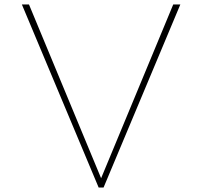

<svg xmlns="http://www.w3.org/2000/svg" viewBox="-20 -845 911 865"><path d="M424.5 0 78.5 -825H110.5L435.5 -42L760.5 -825H792.5L446.5 0Z"/></svg>

Font: Spartan Thin Thin
Style: Regular
Weight: 250
Version: Version 1.004